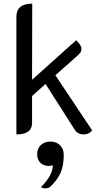

<svg xmlns="http://www.w3.org/2000/svg" viewBox="-20 -729 576 1054"><path d="M486 -13Q478 -3 466 3Q454 9 439 9Q423 9 411 3Q399 -3 389 -19L230 -268L156 -202V-54Q156 9 70 9V-637Q70 -709 157 -709L156 -291L398 -508Q427 -481 427 -462Q427 -448 420.5 -439.5Q414 -431 396 -415L284 -316ZM270 177Q267 179 260.5 180.5Q254 182 248 182Q219 182 201.5 164.5Q184 147 184 117Q184 86 204.5 67Q225 48 256 48Q289 48 309.5 68.5Q330 89 330 120Q330 183 311 223Q292 263 255 297Q245 305 228 305Q214 305 205 298Q270 234 270 177Z"/></svg>

Font: K2D
Style: Regular
Weight: 400
Version: Version 1.000; ttfautohint (v1.6)